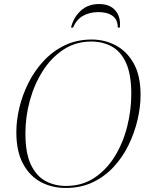

<svg xmlns="http://www.w3.org/2000/svg" viewBox="-20 -921 740 952"><path d="M306 11Q237 11 181.5 -19Q126 -49 93.5 -110.5Q61 -172 61 -266Q61 -324 76 -387Q91 -450 121 -510Q151 -570 196 -618.5Q241 -667 300.5 -696Q360 -725 435 -725Q499 -725 554 -696Q609 -667 643 -606.5Q677 -546 677 -450Q677 -391 662 -327Q647 -263 618 -203Q589 -143 544.5 -94.5Q500 -46 440.5 -17.5Q381 11 306 11ZM307 1Q387 1 447.5 -39Q508 -79 549 -145.5Q590 -212 610.5 -293Q631 -374 631 -455Q631 -551 605.5 -608Q580 -665 535 -690Q490 -715 433 -715Q355 -715 294.5 -675Q234 -635 192 -569Q150 -503 128 -422.5Q106 -342 106 -260Q106 -161 133.5 -104Q161 -47 206.5 -23Q252 1 307 1ZM332 -784Q344 -834 380 -867.5Q416 -901 471 -901Q525 -901 552.5 -868.5Q580 -836 574 -784H564Q564 -824 538 -842.5Q512 -861 468 -861Q424 -861 391.5 -842.5Q359 -824 342 -784Z"/></svg>

Font: Noto Serif Display ExtraLight
Style: Italic
Weight: 200
Italic angle: -12°
Designer: Monotype Design Team
Foundry: Monotype Imaging Inc.
Version: Version 2.009